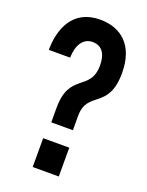

<svg xmlns="http://www.w3.org/2000/svg" viewBox="-149 -870 725 945"><g transform="rotate(20 214.0 -397.5)"><path d="M154.3 -237.8H267.6V-312.5C267.6 -447.8 398.9 -390.1 398.9 -584.5C398.9 -731.9 316.4 -795.4 208.5 -795.4C65.9 -795.4 21.5 -679.2 21 -568.8H132.8C133.3 -630.9 159.7 -679.2 210.9 -679.2C259.3 -679.2 284.2 -644.5 284.2 -583C284.2 -444.3 154.3 -500.5 154.3 -313.5ZM143.6 0H280.3V-150.9H143.6Z"/></g></svg>

Font: Decalotype SemiBold
Style: Regular
Weight: 600
Designer: Alfredo Marco Pradil
Foundry: Alfredo Marco Pradil
Version: Version 1.0